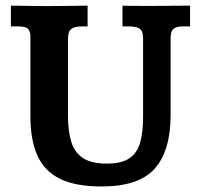

<svg xmlns="http://www.w3.org/2000/svg" viewBox="-20 -656 719 688"><path d="M343.3 12.2Q251 12.2 194.8 -15.4Q138.7 -43 113.8 -99.1Q88.9 -155.3 88.9 -240.2V-527.3Q88.9 -540 82 -550.8Q75.2 -561.5 41.5 -561.5H19V-635.7Q33.7 -635.7 57.4 -635.3Q81.1 -634.8 106.9 -634.5Q132.8 -634.3 152.8 -634.3Q186.5 -634.3 219.7 -634.8Q252.9 -635.3 293.9 -635.7V-561.5H275.4Q250.5 -561.5 239.5 -554.9Q228.5 -548.3 226.1 -537.8Q223.6 -527.3 223.6 -515.1V-242.2Q223.6 -185.1 235.8 -146.7Q248 -108.4 278.3 -89.1Q308.6 -69.8 362.8 -69.8Q415.5 -69.8 443.6 -88.9Q471.7 -107.9 482.2 -145.3Q492.7 -182.6 492.7 -236.8V-516.6Q492.7 -528.8 490.2 -539.1Q487.8 -549.3 476.6 -555.4Q465.3 -561.5 438.5 -561.5H418.9V-635.7Q428.7 -635.3 449.2 -635Q469.7 -634.8 492.9 -634.8Q516.1 -634.8 532.7 -634.8Q546.4 -634.8 564.7 -635Q583 -635.3 606.9 -635.5Q630.9 -635.7 661.1 -635.7V-561.5H637.2Q613.3 -561.5 603.8 -554Q594.2 -546.4 592.8 -535.4Q591.3 -524.4 591.3 -515.1V-243.2Q591.3 -116.2 534.7 -52Q478 12.2 343.3 12.2Z"/></svg>

Font: Kameron SemiBold
Style: Regular
Weight: 600
Designer: Vernon Adams
Foundry: Vernon Adams
Version: Version 1.100